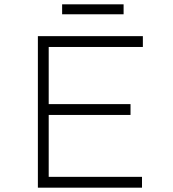

<svg xmlns="http://www.w3.org/2000/svg" viewBox="-20 -867 798 887"><path d="M155 0V-700H640V-650H205V-50H636V0ZM181 -336V-386H583V-336ZM267 -801V-847H551V-801Z"/></svg>

Font: Lexend Giga ExtraLight
Style: Regular
Weight: 250
Version: Version 1.007